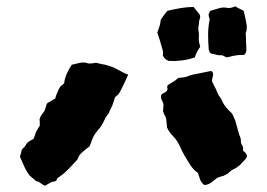

<svg xmlns="http://www.w3.org/2000/svg" viewBox="-20 -648 845 608"><path d="M760 -486Q759 -483 757.5 -479.5Q756 -476 752 -474Q740 -474 734 -473.5Q728 -473 720.5 -471.5Q713 -470 698 -466Q693 -468 688 -471Q683 -474 676 -473Q670 -473 663.5 -475Q657 -477 650 -478Q644 -480 642 -488Q641 -489 641 -491Q639 -515 639 -538.5Q639 -562 644 -587Q640 -599 640.5 -602Q641 -605 645 -612Q645 -614 647 -614Q661 -618 674 -622Q687 -626 700 -623Q706 -622 712 -623.5Q718 -625 725 -628Q731 -624 737.5 -621Q744 -618 751 -614Q751 -613 752 -611.5Q753 -610 753 -608Q754 -605 754.5 -601.5Q755 -598 756 -595Q759 -582 761 -569Q763 -556 758 -542Q759 -532 759 -521.5Q759 -511 760 -501ZM614 -500Q609 -493 604 -483.5Q599 -474 597 -466Q575 -459 555 -456.5Q535 -454 515 -455Q509 -457 506 -459.5Q503 -462 500 -465Q499 -467 497 -469.5Q495 -472 496 -476Q497 -482 495.5 -488Q494 -494 492 -500Q489 -511 485.5 -522.5Q482 -534 478 -545Q480 -550 482 -555.5Q484 -561 485 -565Q487 -570 487.5 -575Q488 -580 489 -585Q492 -590 495.5 -595Q499 -600 503 -605Q505 -607 507 -610Q509 -613 511 -614Q532 -619 553 -622.5Q574 -626 593 -626L613 -601Q615 -594 612.5 -588Q610 -582 610 -575Q610 -571 609 -567Q608 -563 608 -558Q608 -553 609 -548Q610 -543 610 -538Q610 -533 609.5 -528Q609 -523 610 -518Q610 -514 611.5 -509.5Q613 -505 614 -500ZM386 -412Q380 -398 375 -387.5Q370 -377 365 -367Q363 -363 361 -359.5Q359 -356 357 -352Q354 -348 350.5 -345.5Q347 -343 344 -340Q343 -336 341.5 -331Q340 -326 338 -321Q336 -313 331.5 -305.5Q327 -298 325 -290Q316 -280 310.5 -267.5Q305 -255 297 -244Q293 -240 290.5 -236.5Q288 -233 284 -228Q274 -215 269 -198Q268 -194 266.5 -191.5Q265 -189 263 -184Q261 -183 257.5 -180Q254 -177 251 -175Q244 -169 237 -162.5Q230 -156 227 -146Q222 -138 216 -133Q210 -126 203.5 -119.5Q197 -113 190 -106Q183 -99 176 -94Q169 -89 161 -83Q160 -82 160 -80.5Q160 -79 159 -77Q155 -73 150 -73Q145 -73 140 -70L123 -60Q116 -62 109.5 -67.5Q103 -73 95 -74Q86 -82 74 -92Q64 -105 57 -120.5Q50 -136 43 -152Q45 -157 46.5 -163Q48 -169 49 -174Q54 -179 58 -183.5Q62 -188 64 -193Q69 -199 74.5 -202Q80 -205 86 -208Q91 -220 94 -230Q97 -235 100 -240.5Q103 -246 106 -250Q106 -256 106 -261Q106 -266 105 -269Q107 -278 112 -284.5Q117 -291 121 -297Q123 -302 124.5 -307Q126 -312 128 -319Q130 -321 131.5 -322.5Q133 -324 137 -325Q142 -329 146 -331Q150 -333 155 -336Q157 -345 161 -354Q163 -358 164.5 -362Q166 -366 168 -369Q170 -374 174.5 -377Q179 -380 183 -384Q185 -400 191.5 -414.5Q198 -429 207 -443Q220 -446 233 -449Q246 -452 260 -447H267Q273 -447 278.5 -448.5Q284 -450 290 -448Q296 -446 302 -445Q308 -444 313 -443Q322 -440 331 -437.5Q340 -435 348 -430Q357 -426 366 -420.5Q375 -415 386 -412ZM757 -144Q754 -140 751 -137.5Q748 -135 745 -131Q742 -127 737 -123Q732 -119 727 -116Q713 -110 702 -99Q696 -95 687 -91Q683 -90 678 -88.5Q673 -87 668 -85Q659 -78 649.5 -70.5Q640 -63 627 -62Q617 -70 613.5 -80Q610 -90 607 -100Q592 -111 583 -125Q574 -139 565 -154Q561 -161 557 -169Q553 -177 550 -184Q541 -204 527 -218Q516 -229 509 -244Q508 -252 507.5 -260.5Q507 -269 505 -276Q502 -281 500 -286Q498 -291 496 -296Q497 -300 497 -305Q497 -310 498 -315Q497 -323 493 -330Q489 -337 490 -345Q492 -351 497.5 -353Q503 -355 506 -358Q512 -363 510 -369Q508 -375 512 -379Q515 -381 519.5 -383.5Q524 -386 528 -389Q533 -391 536.5 -394.5Q540 -398 544 -401Q550 -402 556 -402.5Q562 -403 568 -404Q573 -406 578 -408Q583 -410 588 -411Q602 -414 617 -417Q632 -420 647 -423Q649 -423 649.5 -422.5Q650 -422 651 -422Q657 -416 654 -407Q653 -403 652.5 -400Q652 -397 651 -392Q655 -382 660 -373Q665 -364 669 -353Q672 -346 676.5 -340.5Q681 -335 684 -327Q686 -322 689.5 -317Q693 -312 697 -307Q699 -305 701.5 -302Q704 -299 706 -297Q714 -291 718 -282.5Q722 -274 725 -266Q728 -255 731.5 -243Q735 -231 738 -220Q741 -215 742 -209Q743 -203 743 -197Q744 -192 747 -187.5Q750 -183 750 -178Q749 -177 749.5 -175Q750 -173 750 -170Q752 -169 754 -167.5Q756 -166 757 -164Q767 -154 757 -144Z"/></svg>

Font: Darumadrop One
Style: Regular
Weight: 400
Version: Version 1.000